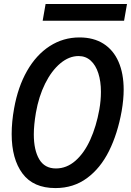

<svg xmlns="http://www.w3.org/2000/svg" viewBox="-20 -921 651 954"><path d="M38 -255Q38 -315.5 50 -382Q69 -489 114.5 -568.8Q160 -648.5 227 -691.8Q294 -735 375 -735Q445 -735 494.2 -703.8Q543.5 -672.5 569 -614Q594.5 -555.5 594.5 -475Q594.5 -427.5 584.5 -369Q564.5 -257 521.8 -171Q479 -85 412 -35.8Q345 13.5 255.5 13.5Q145.5 13.5 91.8 -58.8Q38 -131 38 -255ZM473.5 -376.5Q481.5 -421.5 481.5 -464.5Q481.5 -517 468.5 -557.2Q455.5 -597.5 430.5 -620Q405.5 -642.5 370.5 -642.5Q323 -642.5 279.5 -606Q236 -569.5 204.2 -505.5Q172.5 -441.5 158.5 -361.5Q148 -299.5 148 -253.5Q148 -175 175 -129.5Q202 -84 258 -84Q311 -84 354.8 -122.2Q398.5 -160.5 428.5 -226.8Q458.5 -293 473.5 -376.5ZM206.5 -901H611L596.5 -818H192Z"/></svg>

Font: JuliaMono MediumItalic
Style: Regular
Weight: 500
Italic angle: -9°
Monospace: yes
Designer: cormullion
Foundry: corm
Version: Version 0.049; ttfautohint (v1.8.4)